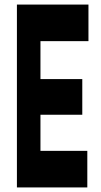

<svg xmlns="http://www.w3.org/2000/svg" viewBox="-20 -820 440 840"><path d="M362 0V-160H157V-318H340V-474H157V-640H367V-800H54V0Z"/></svg>

Font: Yard Headline
Style: Regular
Weight: 400
Monospace: yes
Designer: Roman Shamin
Foundry: Evil Martians
Version: Version 1.000